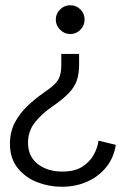

<svg xmlns="http://www.w3.org/2000/svg" viewBox="-20 -530 462 733"><path d="M215 183Q167 183 122 165.5Q77 148 47.5 111.5Q18 75 18 19Q18 -27 37 -62.5Q56 -98 85 -125.5Q114 -153 144 -174Q175 -195 189.5 -209.5Q204 -224 209 -241.5Q214 -259 214 -284V-324H282V-285Q282 -249 273.5 -223.5Q265 -198 242.5 -174.5Q220 -151 178 -122Q141 -97 114 -63.5Q87 -30 87 15Q87 67 124 96Q161 125 218 125Q265 125 294 106.5Q323 88 338 60.5Q353 33 356 7L422 23Q415 71 386.5 107Q358 143 314 163Q270 183 215 183ZM248 -400Q226 -400 209.5 -416.5Q193 -433 193 -455Q193 -478 209.5 -494Q226 -510 248 -510Q271 -510 287 -494Q303 -478 303 -455Q303 -433 287 -416.5Q271 -400 248 -400Z"/></svg>

Font: Atkinson Hyperlegible Next Light
Style: Regular
Weight: 300
Designer: Elliott Scott, Megan Eiswerth, Linus Boman, Theodore Petrosky, Letters from Sweden
Foundry: Applied Design Works, Letters from Sweden
Version: Version 2.001